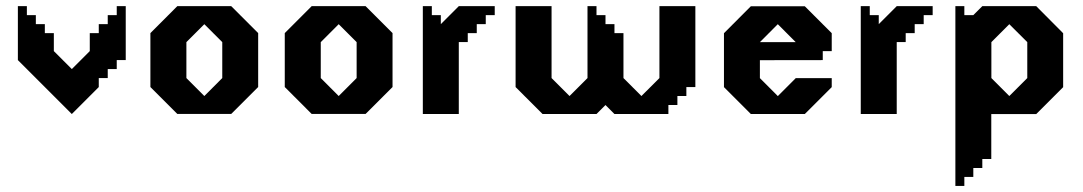

<svg xmlns="http://www.w3.org/2000/svg" viewBox="-20 -370 3514 623"><path d="M358.8 -350V-320.9H329.6V-291.7H300.5V-262.5H271.3V-204.2L242.2 -175L213 -145.9L154.7 -204.2V-262.5H125.5V-291.7H96.3V-320.9H67.2V-350H38V-175L213 0L300.5 -87.5V-116.7H329.6V-145.9H358.8V-175H388V-350Z M730.3 -350H555.3L468 -262.6V-87.6L555.3 -0.3H730.3L817.7 -87.6V-262.6ZM701.2 -116.7 643 -58.4 584.8 -116.7V-233.3L643 -291.5L701.2 -233.3Z M1166.3 -350H991.3L904 -262.6V-87.6L991.3 -0.3H1166.3L1253.7 -87.6V-262.6ZM1137.2 -116.7 1079 -58.4 1020.8 -116.7V-233.3L1079 -291.5L1137.2 -233.3Z M1468.7 -350 1410.4 -291.7V-320.9H1381.2V-350H1352V0H1468.7V-233.4H1497.8V-262.5H1527V-291.7H1556.2V-320.9H1585.3V-350Z M2119.7 -350V-116.7L2061.3 -58.4L2003 -116.7V-262.5H1973.8V-291.7H1944.7V-320.9H1915.5V-350H1886.3V-116.7L1828 -58.4L1769.7 -116.7V-350H1653V-87.5L1740.5 0H1915.5L1944.7 -29.2L1973.8 0H2148.8V-29.2H2178V-58.4H2207.1V-87.5H2236.3V-350Z M2649.7 -175V-204.1H2678.8V-262.3L2591.4 -349.7H2416.4L2329.1 -262.3V-87.3L2416.4 0H2591.4L2678.8 -87.3V-116.5H2562.1L2503.9 -58.2L2445.7 -116.5V-174.7ZM2503.8 -291.5 2562 -233.2H2445.6Z M2889.7 -350 2831.4 -291.7V-320.9H2802.2V-350H2773V0H2889.7V-233.4H2918.8V-262.5H2948V-291.7H2977.2V-320.9H3006.3V-350Z M3342.4 -350H3167.4L3138.2 -320.9H3109.1V-350H3080V233.3H3109.1V204.2H3138.2V175.1H3167.4V146H3196.5V0.2H3342.3L3429.7 -87.2V-262.2ZM3313.3 -116.7 3255 -58.4 3196.8 -116.7V-233.3L3255 -291.5L3313.3 -233.3Z"/></svg>

Font: Stepalange Short
Style: Regular
Weight: 400
Designer: Szymon Furjan
Version: Version 1.001;Fontself Maker 3.5.8